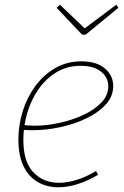

<svg xmlns="http://www.w3.org/2000/svg" viewBox="-20 -788 527 814"><path d="M228 6Q179 6 140.5 -16Q102 -38 80 -83Q58 -128 58 -196Q58 -258 76.5 -317Q95 -376 130 -423.5Q165 -471 214.5 -499.5Q264 -528 325 -528Q389 -528 424.5 -498Q460 -468 460 -423Q460 -380 429 -345.5Q398 -311 347 -286.5Q296 -262 236 -249Q176 -236 118 -236Q105 -236 94.5 -236.5Q84 -237 73 -238L77 -258Q88 -257 100.5 -256Q113 -255 126 -255Q177 -255 232 -267Q287 -279 334 -301Q381 -323 410 -353.5Q439 -384 439 -422Q439 -460 408 -484.5Q377 -509 322 -509Q265 -509 220 -482Q175 -455 143.5 -410Q112 -365 95.5 -309Q79 -253 79 -195Q79 -102 121.5 -57.5Q164 -13 230 -13Q265 -13 305.5 -25.5Q346 -38 387 -63L396 -47Q352 -21 309 -7.5Q266 6 228 6ZM473 -768 482 -755 343 -641H328L220 -755L234 -768L343 -664H334Z"/></svg>

Font: Bitter Thin Thin
Style: Italic
Weight: 250
Italic angle: -9°
Version: Version 2.002